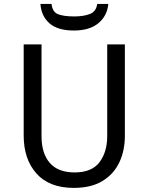

<svg xmlns="http://www.w3.org/2000/svg" viewBox="-20 -916 733 946"><path d="M595.2 -697.3V-246.1Q595.2 -173.8 567.9 -116Q540.5 -58.1 484.9 -24.2Q429.2 9.8 343.8 9.8Q222.7 9.8 159.7 -61Q96.7 -131.8 96.7 -248V-697.3H184.6V-245.1Q184.6 -160.2 225.3 -113.3Q266.1 -66.4 347.7 -66.4Q432.1 -66.4 470.2 -116.7Q508.3 -167 508.3 -246.1V-697.3ZM459 -896.5H513.7Q508.3 -837.9 464.8 -801.8Q421.4 -765.6 343.8 -765.6Q264.2 -765.6 223.9 -801Q183.6 -836.4 179.2 -896.5H233.9Q238.3 -856.4 266.8 -845.7Q295.4 -835 346.2 -835Q390.1 -835 421.9 -846.7Q453.6 -858.4 459 -896.5Z"/></svg>

Font: Lunasima
Style: Regular
Weight: 400
Designer: The DocRepair Project, Monotype Design Team
Foundry: Google
Version: Version 2.009